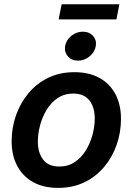

<svg xmlns="http://www.w3.org/2000/svg" viewBox="-20 -895 640 926"><path d="M260.7 11.2Q189.9 11.2 139.9 -16.6Q89.8 -44.4 63 -95Q36.1 -145.5 36.1 -213.4Q36.1 -278.8 57.1 -338.6Q78.1 -398.4 117.4 -445.6Q156.7 -492.7 212.6 -519.8Q268.6 -546.9 338.9 -546.9Q409.2 -546.9 459.5 -519.3Q509.8 -491.7 536.6 -440.9Q563.5 -390.1 563.5 -321.8Q563.5 -256.8 542.7 -197Q522 -137.2 482.4 -90.1Q442.9 -43 387 -15.9Q331.1 11.2 260.7 11.2ZM265.1 -91.8Q308.6 -91.8 340.8 -113.5Q373 -135.3 394.3 -170.2Q415.5 -205.1 426.3 -245.6Q437 -286.1 437 -323.7Q437 -359.9 425.5 -386.7Q414.1 -413.6 391.4 -428.7Q368.7 -443.8 334 -443.8Q291 -443.8 258.8 -422.4Q226.6 -400.9 205.3 -366.2Q184.1 -331.5 173.3 -290.8Q162.6 -250 162.6 -211.9Q162.6 -158.2 188.2 -125Q213.9 -91.8 265.1 -91.8ZM356.4 -602.5Q325.7 -602.5 307.6 -623Q289.6 -643.6 293.9 -672.4Q298.8 -701.7 323.7 -721.9Q348.6 -742.2 379.4 -742.2Q410.2 -742.2 428.5 -721.9Q446.8 -701.7 441.9 -672.4Q437 -643.6 412.1 -623Q387.2 -602.5 356.4 -602.5ZM555.7 -874.5 541.5 -801.3H262.7L277.3 -874.5Z"/></svg>

Font: Inter 18pt SemiBold
Style: Italic
Weight: 600
Italic angle: -9.3988°
Designer: Rasmus Andersson
Foundry: rsms
Version: Version 4.001;git-66647c0bb